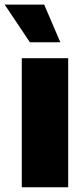

<svg xmlns="http://www.w3.org/2000/svg" viewBox="-54 -792 347 812"><path d="M38.1 0V-545.9H234.4V0ZM72.3 -613.3 -34.2 -772.5H132.8L201.2 -613.3Z"/></svg>

Font: Inter Tight Black
Style: Regular
Weight: 900
Designer: Rasmus Andersson
Foundry: rsms
Version: Version 3.004; ttfautohint (v1.8.4.7-5d5b)